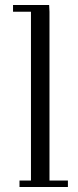

<svg xmlns="http://www.w3.org/2000/svg" viewBox="-20 -749 312 769"><path d="M32.2 -702.1V-729H176.8L178.2 -702.1V-25.9H252V0H58.1V-25.9H104V-702.1Z"/></svg>

Font: Dehuti
Style: Book
Weight: 400
Version: Version 1.2